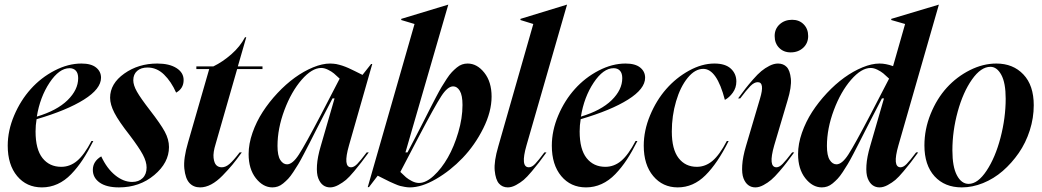

<svg xmlns="http://www.w3.org/2000/svg" viewBox="-20 -793 4477 825"><path d="M13.2 -167Q13.2 -231.9 40.8 -296.9Q68.4 -361.8 112.3 -410.6Q156.2 -459.5 214.4 -489.7Q272.5 -520 330.1 -520Q371.6 -520 392.8 -502.9Q414.1 -485.8 414.1 -459Q414.1 -411.1 340.6 -365Q267.1 -318.8 137.2 -280.8Q132.8 -254.9 132.8 -228Q132.8 -151.4 162.6 -113.8Q192.4 -76.2 243.2 -76.2Q280.8 -76.2 311.3 -101.8Q341.8 -127.4 373 -187H380.9Q357.9 -141.1 335.4 -106.9Q313 -72.8 285.9 -44.7Q258.8 -16.6 227.1 -2.2Q195.3 12.2 160.2 12.2Q94.2 12.2 53.7 -36.4Q13.2 -85 13.2 -167ZM138.2 -292Q224.6 -317.9 270.3 -362.5Q315.9 -407.2 315.9 -457Q315.9 -478.5 305.9 -489.3Q295.9 -500 278.8 -500Q234.4 -500 193.1 -438Q151.9 -376 138.2 -292Z M453.1 -373Q453.1 -433.6 513.9 -476.8Q574.7 -520 655.8 -520Q707.5 -520 738.3 -500.5Q769 -481 769 -449.2Q769 -412.6 736.8 -395Q715.8 -442.4 684.8 -472.7Q653.8 -502.9 613.8 -502.9Q585.9 -502.9 569.3 -488.3Q552.7 -473.6 552.7 -448.2Q552.7 -426.8 568.4 -399.2Q584 -371.6 624 -319.8Q669.9 -260.7 688 -227.3Q706.1 -193.8 706.1 -161.1Q706.1 -93.8 642.8 -40.8Q579.6 12.2 491.2 12.2Q437.5 12.2 408.2 -8.5Q378.9 -29.3 378.9 -63Q378.9 -99.6 415 -121.1Q439 -69.3 474.6 -40.3Q510.3 -11.2 547.9 -11.2Q576.2 -11.2 593 -27.8Q609.9 -44.4 609.9 -73.2Q609.9 -98.1 593.8 -128.4Q577.6 -158.7 538.1 -210.9Q490.2 -272 471.7 -307.9Q453.1 -343.8 453.1 -373Z M788.1 -181.2 878.9 -496.1H823.7V-507.8H897Q936.5 -526.9 974.1 -559.8Q1011.7 -592.8 1032.7 -632.8H1038.1L1002 -507.8H1107.9V-496.1H999L906.7 -174.8Q895 -137.2 897.7 -114.7Q900.4 -92.3 909.4 -83.3Q918.5 -74.2 933.1 -74.2Q949.7 -74.2 966.6 -88.9Q983.4 -103.5 1009.8 -138.2H1019Q996.1 -106.4 978.8 -85.4Q961.4 -64.5 936.8 -39.1Q912.1 -13.7 887.7 -0.7Q863.3 12.2 839.8 12.2Q811.5 12.2 793.9 -6.8Q776.4 -25.9 772 -68.8Q767.6 -111.8 788.1 -181.2Z M1213.4 -86.9Q1237.3 -86.9 1264.6 -129.4Q1292 -171.9 1358.4 -298.8L1439.5 -455.1Q1424.8 -469.2 1414.8 -477.5Q1404.8 -485.8 1389.4 -493.4Q1374 -501 1360.4 -501Q1320.3 -501 1276.1 -450.2Q1231.9 -399.4 1202.1 -320.1Q1172.4 -240.7 1172.4 -166Q1172.4 -124.5 1184.3 -105.7Q1196.3 -86.9 1213.4 -86.9ZM1048.3 -130.9Q1048.3 -174.8 1064.9 -222.4Q1081.5 -270 1108.9 -312.3Q1136.2 -354.5 1172.4 -393.1Q1208.5 -431.6 1247.1 -459.5Q1285.6 -487.3 1325.4 -503.7Q1365.2 -520 1398.4 -520Q1405.3 -520 1412.1 -519.3Q1418.9 -518.6 1424.6 -517.8Q1430.2 -517.1 1438 -514.6Q1445.8 -512.2 1450.4 -511Q1455.1 -509.8 1464.1 -506.1Q1473.1 -502.4 1477.1 -500.7Q1481 -499 1491.5 -493.9Q1502 -488.8 1505.6 -487.1Q1509.3 -485.4 1521.5 -479.2Q1533.7 -473.1 1537.6 -471.2L1574.7 -518.1H1579.6L1479.5 -168Q1452.6 -74.2 1488.8 -74.2Q1501 -74.2 1514.9 -88.4Q1528.8 -102.5 1555.7 -138.2H1564.5Q1542.5 -108.4 1532.7 -95.5Q1522.9 -82.5 1501.7 -57.1Q1480.5 -31.7 1466.6 -20Q1452.6 -8.3 1433.8 2Q1415 12.2 1398.4 12.2Q1381.3 12.2 1368.4 2.7Q1355.5 -6.8 1347.7 -26.6Q1339.8 -46.4 1342 -82.5Q1344.2 -118.7 1358.4 -166L1417.5 -370.1H1408.7L1368.7 -293Q1355.5 -268.1 1338.1 -233.6Q1320.8 -199.2 1310.3 -178.7Q1299.8 -158.2 1285.6 -131.1Q1271.5 -104 1262 -88.1Q1252.4 -72.3 1240.2 -53.7Q1228 -35.2 1218.3 -24.9Q1208.5 -14.6 1197 -5.1Q1185.5 4.4 1174.1 8.3Q1162.6 12.2 1150.4 12.2Q1110.4 12.2 1079.3 -27.3Q1048.3 -66.9 1048.3 -130.9Z M1560.1 11.2 1761.2 -689.9 1704.1 -707V-711.9L1905.3 -772.9H1906.2L1722.2 -138.2H1731L1771 -214.8Q1784.2 -239.7 1801.5 -274.2Q1818.8 -308.6 1829.3 -329.1Q1839.8 -349.6 1854 -376.7Q1868.2 -403.8 1877.7 -419.7Q1887.2 -435.5 1899.4 -454.1Q1911.6 -472.7 1921.4 -482.9Q1931.2 -493.2 1942.6 -502.7Q1954.1 -512.2 1965.6 -516.1Q1977.1 -520 1989.3 -520Q2029.8 -520 2061 -480.7Q2092.3 -441.4 2092.3 -377.9Q2092.3 -313 2056.4 -241.2Q2020.5 -169.4 1968 -114.5Q1915.5 -59.6 1853.5 -23.7Q1791.5 12.2 1741.2 12.2Q1730.5 12.2 1718.8 10Q1707 7.8 1699.2 5.9Q1691.4 3.9 1675.8 -2.9Q1660.2 -9.8 1654.8 -12.2Q1649.4 -14.6 1628.9 -25.1Q1608.4 -35.6 1603 -38.1L1565.4 11.2ZM1700.2 -54.2Q1714.4 -40 1724.6 -31.2Q1734.9 -22.5 1750.5 -14.6Q1766.1 -6.8 1780.3 -6.8Q1810.1 -6.8 1843.8 -37.8Q1877.4 -68.8 1904.3 -116Q1931.2 -163.1 1949.2 -224.4Q1967.3 -285.6 1967.3 -341.8Q1967.3 -383.3 1955.8 -402.6Q1944.3 -421.9 1927.2 -421.9Q1903.3 -421.9 1876 -379.6Q1848.6 -337.4 1781.2 -209Z M2121.1 -164.1 2271.5 -689.9 2216.3 -707V-711.9L2415.5 -772.9H2416.5L2242.2 -168Q2215.3 -74.2 2252.4 -74.2Q2265.6 -74.2 2279.5 -88.9Q2293.5 -103.5 2319.3 -138.2H2328.1Q2306.2 -108.4 2296.4 -95.5Q2286.6 -82.5 2265.4 -57.1Q2244.1 -31.7 2230.2 -20Q2216.3 -8.3 2197.5 2Q2178.7 12.2 2162.1 12.2Q2138.7 12.2 2124 -4.4Q2109.4 -21 2105.7 -60.3Q2102.1 -99.6 2121.1 -164.1Z M2351.1 -167Q2351.1 -231.9 2378.7 -296.9Q2406.2 -361.8 2450.2 -410.6Q2494.1 -459.5 2552.2 -489.7Q2610.4 -520 2668 -520Q2709.5 -520 2730.7 -502.9Q2752 -485.8 2752 -459Q2752 -411.1 2678.5 -365Q2605 -318.8 2475.1 -280.8Q2470.7 -254.9 2470.7 -228Q2470.7 -151.4 2500.5 -113.8Q2530.3 -76.2 2581.1 -76.2Q2618.7 -76.2 2649.2 -101.8Q2679.7 -127.4 2710.9 -187H2718.8Q2695.8 -141.1 2673.3 -106.9Q2650.9 -72.8 2623.8 -44.7Q2596.7 -16.6 2564.9 -2.2Q2533.2 12.2 2498 12.2Q2432.1 12.2 2391.6 -36.4Q2351.1 -85 2351.1 -167ZM2476.1 -292Q2562.5 -317.9 2608.2 -362.5Q2653.8 -407.2 2653.8 -457Q2653.8 -478.5 2643.8 -489.3Q2633.8 -500 2616.7 -500Q2572.3 -500 2531 -438Q2489.7 -376 2476.1 -292Z M2746.1 -167Q2746.1 -231.9 2773.2 -297.1Q2800.3 -362.3 2842.8 -410.6Q2885.3 -459 2940.7 -489.5Q2996.1 -520 3049.8 -520Q3096.7 -520 3120.4 -498Q3144 -476.1 3144 -442.9Q3144 -416 3128.9 -395Q3113.8 -374 3094.7 -363.8Q3060.1 -497.1 3002 -497.1Q2966.3 -497.1 2934.8 -458.5Q2903.3 -419.9 2885 -357.7Q2866.7 -295.4 2866.7 -228Q2866.7 -151.4 2895.8 -113.8Q2924.8 -76.2 2974.1 -76.2Q3011.2 -76.2 3041.5 -101.8Q3071.8 -127.4 3103 -187H3110.8Q3063.5 -91.8 3011.2 -39.8Q2959 12.2 2892.1 12.2Q2827.6 12.2 2786.9 -36.4Q2746.1 -85 2746.1 -167Z M3151.4 -370.1Q3170.9 -396.5 3183.1 -412.4Q3195.3 -428.2 3215.6 -451.4Q3235.8 -474.6 3251.5 -487.5Q3267.1 -500.5 3286.4 -510.3Q3305.7 -520 3322.8 -520Q3346.2 -520 3360.4 -505.1Q3374.5 -490.2 3378.2 -454.8Q3381.8 -419.4 3363.8 -360.8L3306.6 -168Q3279.8 -74.2 3316.4 -74.2Q3328.6 -74.2 3343 -88.9Q3357.4 -103.5 3383.8 -138.2H3392.6Q3371.6 -109.9 3360.8 -95.5Q3350.1 -81.1 3329.3 -56.9Q3308.6 -32.7 3293.9 -20.3Q3279.3 -7.8 3260.7 2.2Q3242.2 12.2 3225.6 12.2Q3208.5 12.2 3195.6 2.7Q3182.6 -6.8 3174.8 -26.6Q3167 -46.4 3169.2 -82.5Q3171.4 -118.7 3185.5 -166L3245.6 -369.1Q3267.1 -439.9 3235.8 -439.9Q3220.7 -439.9 3204.1 -423.1Q3187.5 -406.2 3160.6 -370.1ZM3308.6 -638.2Q3308.6 -668.9 3330.1 -688.5Q3351.6 -708 3383.8 -708Q3414.1 -708 3433.3 -688.5Q3452.6 -668.9 3452.6 -638.2Q3452.6 -607.4 3431.2 -587.6Q3409.7 -567.9 3377.4 -567.9Q3347.2 -567.9 3327.9 -587.4Q3308.6 -606.9 3308.6 -638.2Z M3840.3 -168Q3813.5 -74.2 3849.6 -74.2Q3861.8 -74.2 3875.7 -88.4Q3889.6 -102.5 3916.5 -138.2H3925.3Q3903.3 -108.4 3893.6 -95.5Q3883.8 -82.5 3862.5 -57.1Q3841.3 -31.7 3827.4 -20Q3813.5 -8.3 3794.7 2Q3775.9 12.2 3759.3 12.2Q3742.2 12.2 3729.2 2.7Q3716.3 -6.8 3708.5 -26.6Q3700.7 -46.4 3702.9 -82.5Q3705.1 -118.7 3719.2 -166L3778.3 -370.1H3769.5L3729.5 -293Q3716.3 -268.1 3699 -233.6Q3681.6 -199.2 3671.1 -178.7Q3660.6 -158.2 3646.5 -131.1Q3632.3 -104 3622.8 -88.1Q3613.3 -72.3 3601.1 -53.7Q3588.9 -35.2 3579.1 -24.9Q3569.3 -14.6 3557.9 -5.1Q3546.4 4.4 3534.9 8.3Q3523.4 12.2 3511.2 12.2Q3471.2 12.2 3440.2 -27.3Q3409.2 -66.9 3409.2 -130.9Q3409.2 -174.8 3425.8 -222.4Q3442.4 -270 3469.7 -312.3Q3497.1 -354.5 3533.2 -393.1Q3569.3 -431.6 3607.9 -459.5Q3646.5 -487.3 3686.3 -503.7Q3726.1 -520 3759.3 -520Q3786.1 -520 3817.4 -508.8L3869.1 -689.9L3809.6 -707V-711.9L4013.2 -772.9H4014.2ZM3533.2 -166Q3533.2 -124.5 3545.2 -105.7Q3557.1 -86.9 3574.2 -86.9Q3598.1 -86.9 3625.5 -129.4Q3652.8 -171.9 3719.2 -298.8L3800.3 -455.1Q3785.6 -469.2 3775.6 -477.5Q3765.6 -485.8 3750.2 -493.4Q3734.9 -501 3721.2 -501Q3681.2 -501 3637 -450.2Q3592.8 -399.4 3563 -320.1Q3533.2 -240.7 3533.2 -166Z M4421.9 -340.8Q4421.9 -286.1 4404.8 -232.7Q4387.7 -179.2 4357.4 -135.5Q4327.1 -91.8 4288.6 -58.3Q4250 -24.9 4204.1 -6.3Q4158.2 12.2 4112.8 12.2Q4039.1 12.2 3995.6 -35.6Q3952.1 -83.5 3952.1 -168Q3952.1 -237.8 3978.8 -303.5Q4005.4 -369.1 4048.3 -416.3Q4091.3 -463.4 4147.7 -491.7Q4204.1 -520 4261.2 -520Q4333 -520 4377.4 -473.1Q4421.9 -426.3 4421.9 -340.8ZM4072.3 -147Q4072.3 -76.2 4091.8 -39.6Q4111.3 -2.9 4142.1 -2.9Q4181.6 -2.9 4219.2 -59.6Q4256.8 -116.2 4279.1 -201.4Q4301.3 -286.6 4301.3 -369.1Q4301.3 -437 4282.5 -471.4Q4263.7 -505.9 4235.8 -505.9Q4194.8 -505.9 4156.5 -451.4Q4118.2 -397 4095.2 -313.5Q4072.3 -230 4072.3 -147Z"/></svg>

Font: Nyght Serif Medium Italic
Style: Regular
Weight: 500
Italic angle: -16°
Designer: Maksym Kobuzan
Version: Version 0.410;Glyphs 3.1.2 (3151)